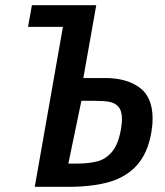

<svg xmlns="http://www.w3.org/2000/svg" viewBox="-20 -723 640 743"><path d="M223.5 -619H88.5L103.5 -703H352.5L302.5 -421H388Q469.5 -421 520 -384.2Q570.5 -347.5 570.5 -264Q570.5 -238 565.5 -209.5Q551.5 -130 510.2 -84Q469 -38 403.5 -19Q338 0 243.5 0H114.5ZM276 -90Q325.5 -90 358.2 -99Q391 -108 414.5 -136.8Q438 -165.5 448 -222.5Q452 -246.5 452 -261.5Q452 -294 438.5 -309.5Q425 -325 402.8 -329Q380.5 -333 341 -333H295L244.5 -90Z"/></svg>

Font: JuliaMono
Style: Bold Italic
Weight: 700
Italic angle: -9°
Monospace: yes
Designer: cormullion
Foundry: corm
Version: Version 0.057; ttfautohint (v1.8.4)